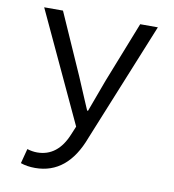

<svg xmlns="http://www.w3.org/2000/svg" viewBox="-79 -556 758 835"><g transform="rotate(10 300.0 -138.5)"><path d="M131 209Q95 209 67 199L84 134Q107 141 128 141Q219 141 261 37L276 1L49 -486H132L251 -217Q259 -198 269 -174.5Q279 -151 291.5 -121.5Q304 -92 311 -76H315Q360 -199 367 -217L473 -486H551L337 40Q274 209 131 209Z"/></g></svg>

Font: TypoPRO Source Code Pro
Style: Regular
Weight: 400
Monospace: yes
Designer: Paul D. Hunt, Teo Tuominen
Foundry: Adobe Systems Incorporated
Version: Version 2.010;PS 1.0;hotconv 1.0.84;makeotf.lib2.5.63406